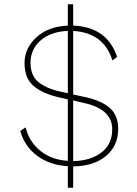

<svg xmlns="http://www.w3.org/2000/svg" viewBox="-20 -780 640 900"><path d="M534 -176Q534 -96 476.5 -48.5Q419 -1 323 0V100H298V-1Q213 -6 154 -50Q95 -94 75 -166L100 -183Q117 -115 169 -73Q221 -31 298 -26V-314L259 -323Q180 -341 137.5 -377Q95 -413 95 -484Q95 -554 150.5 -605Q206 -656 298 -660V-760H323V-660Q482 -654 529 -513L507 -497Q466 -627 323 -635V-337L379 -325Q454 -309 494 -274.5Q534 -240 534 -176ZM266 -350 298 -343V-635Q218 -632 170.5 -590.5Q123 -549 123 -486Q123 -426 160 -395.5Q197 -365 266 -350ZM323 -25Q403 -26 454.5 -64.5Q506 -103 506 -174Q506 -268 375 -297L323 -309Z"/></svg>

Font: Elaine Sans ExtraLight
Style: Regular
Weight: 275
Designer: Wei Huang
Foundry: Wei Huang
Version: Version 2.001;December 24, 2019;FontCreator 12.0.0.2547 64-b